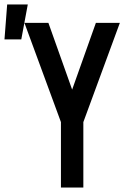

<svg xmlns="http://www.w3.org/2000/svg" viewBox="-72 -837 592 857"><path d="M200 0V-292L37 -735H144L250 -437L356 -735H463L300 -292V0ZM-52 -661 -40 -817H52L23 -661Z"/></svg>

Font: Iosevka Custom Semibold
Style: Regular
Weight: 600
Designer: Belleve Invis
Foundry: Belleve Invis
Version: Version 27.0.2; ttfautohint (v1.8.4)